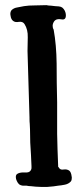

<svg xmlns="http://www.w3.org/2000/svg" viewBox="-20 -738 319 753"><path d="M87.9 -538.1Q87.9 -561.5 88.9 -591.8Q89.8 -622.1 76.2 -643.6Q69.3 -654.3 54.7 -652.3Q39.1 -649.4 31.2 -656.2Q23.4 -662.1 21.5 -675.8Q21.5 -679.7 20.5 -682.6Q20.5 -692.4 25.4 -698.2Q34.2 -707 48.8 -709Q63.5 -711.9 74.2 -713.9Q91.8 -716.8 118.2 -716.8Q145.5 -717.8 162.1 -717.8Q170.9 -715.8 179.7 -715.8Q189.5 -714.8 196.3 -713.9Q203.1 -713.9 210.9 -712.9Q219.7 -711.9 224.6 -708Q230.5 -703.1 234.4 -695.3Q238.3 -686.5 238.3 -679.7Q239.3 -658.2 220.7 -662.1Q201.2 -666 192.4 -654.3Q186.5 -645.5 186.5 -636.7Q186.5 -627.9 190.4 -622.1Q201.2 -562.5 202.1 -488.3Q202.1 -414.1 204.1 -336.9Q204.1 -269.5 204.1 -212.9Q205.1 -156.2 208 -88.9Q208 -85.9 208 -85Q208 -83 210 -82Q215.8 -70.3 229.5 -73.2Q243.2 -75.2 252 -68.4Q258.8 -62.5 260.7 -47.9Q261.7 -43.9 261.7 -41Q261.7 -31.2 257.8 -26.4Q249 -16.6 234.4 -13.7Q219.7 -10.7 208 -9.8Q192.4 -6.8 165 -4.9Q152.3 -4.9 141.6 -4.9Q129.9 -4.9 120.1 -5.9Q110.4 -6.8 101.6 -7.8Q92.8 -7.8 84 -9.8Q77.1 -9.8 69.3 -9.8Q61.5 -10.7 55.7 -14.6Q49.8 -19.5 45.9 -28.3Q42 -36.1 42 -43.9Q42 -49.8 44.9 -53.7Q47.9 -56.6 52.7 -58.6Q62.5 -62.5 78.1 -61.5Q93.8 -60.5 99.6 -68.4Q103.5 -74.2 103.5 -78.1Q103.5 -82 103.5 -86.9Q103.5 -97.7 102.5 -108.4Q101.6 -119.1 101.6 -128.9Q99.6 -153.3 98.6 -178.7Q97.7 -204.1 97.7 -230.5Q97.7 -243.2 96.7 -252Q95.7 -260.7 95.7 -273.4Q95.7 -275.4 95.7 -275.4Q95.7 -276.4 95.7 -277.3Q92.8 -364.3 87.9 -538.1Z"/></svg>

Font: Little Wizzy
Style: Regular
Weight: 400
Version: Version 1.0